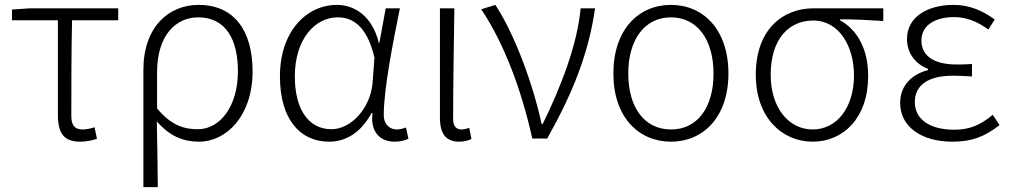

<svg xmlns="http://www.w3.org/2000/svg" viewBox="-20 -567 4134 786"><path d="M308 13C335 13 361 7 377 1L367 -46C352 -41 334 -37 318 -37C286 -37 272 -54 272 -92C272 -220 272 -350 275 -484H464V-533H103L29 -528V-484H217V-98C217 -22 241 13 308 13Z M567 199H626C625 97 624 32 622 -70C676 -8 732 13 795 13C907 13 1014 -93 1014 -275C1014 -441 939 -547 793 -547C671 -547 567 -457 567 -281ZM790 -38C736 -38 682 -52 623 -123V-271C623 -426 703 -496 791 -496C906 -496 954 -403 954 -275C954 -132 881 -38 790 -38Z M1327 13C1399 13 1459 -27 1501 -104H1505C1495 -26 1537 13 1595 13C1621 13 1639 7 1652 1L1642 -45C1631 -41 1617 -37 1604 -37C1575 -37 1551 -59 1551 -95C1551 -201 1587 -385 1617 -533H1559L1533 -391H1531C1503 -505 1428 -547 1359 -547C1236 -547 1126 -440 1126 -254C1126 -78 1209 13 1327 13ZM1337 -38C1242 -38 1187 -121 1187 -254C1187 -410 1272 -496 1362 -496C1414 -496 1480 -472 1513 -331L1505 -226C1496 -124 1417 -38 1337 -38Z M1859 13C1882 13 1898 8 1910 2L1901 -44C1888 -39 1879 -37 1869 -37C1849 -37 1835 -50 1835 -78C1835 -225 1838 -379 1840 -533H1781V-85C1781 -19 1806 13 1859 13Z M2159 0H2220C2324 -184 2390 -349 2416 -533H2357C2343 -380 2273 -205 2202 -60H2197C2163 -219 2089 -423 2008 -547L1950 -529C2044 -390 2116 -195 2159 0Z M2727 13C2859 13 2962 -88 2962 -266C2962 -446 2859 -547 2727 -547C2594 -547 2491 -446 2491 -266C2491 -88 2594 13 2727 13ZM2727 -37C2618 -37 2552 -127 2552 -266C2552 -404 2618 -496 2727 -496C2835 -496 2901 -404 2901 -266C2901 -127 2835 -37 2727 -37Z M3307 13C3432 13 3534 -84 3534 -256C3534 -365 3491 -444 3419 -484V-488C3480 -488 3534 -485 3596 -481V-533H3310C3187 -533 3074 -449 3074 -261C3074 -85 3182 13 3307 13ZM3307 -37C3210 -37 3135 -124 3135 -261C3135 -409 3211 -483 3309 -483C3416 -483 3476 -376 3476 -259C3476 -124 3404 -37 3307 -37Z M3879 13C3957 13 4009 -6 4072 -55L4044 -97C3990 -52 3946 -36 3886 -36C3786 -36 3725 -79 3725 -149C3725 -217 3778 -257 3880 -257C3905 -257 3928 -256 3959 -254V-305C3932 -303 3916 -303 3896 -303C3794 -303 3752 -345 3752 -401C3752 -466 3812 -497 3885 -497C3937 -497 3981 -479 4026 -446L4052 -487C4004 -523 3949 -547 3884 -547C3780 -547 3693 -500 3693 -407C3693 -354 3723 -307 3779 -285V-280C3720 -265 3665 -223 3665 -145C3665 -50 3750 13 3879 13Z"/></svg>

Font: Noto Sans CJK Light
Style: Regular
Weight: 300
Designer: Ryoko NISHIZUKA (kana & ideographs); Paul D. Hunt (Latin, Greek & Cyrillic); Wenlong ZHANG (bopomofo); Sandoll Communica
Foundry: Adobe Systems Incorporated
Version: Version 1.000;PS 1;hotconv 1.0.78;makeotf.lib2.5.61930